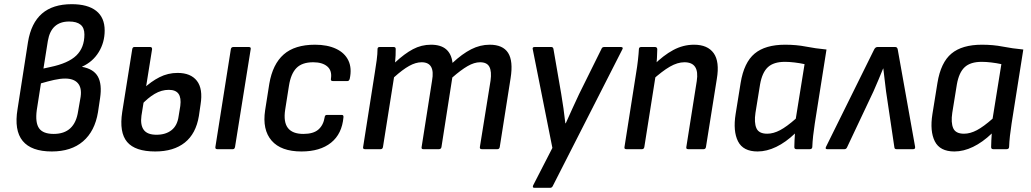

<svg xmlns="http://www.w3.org/2000/svg" viewBox="-20 -714 4937 919"><path d="M228 11Q130 11 88.5 -39.5Q47 -90 64 -192L114 -513Q129 -604 181 -649Q233 -694 323 -694Q400 -694 440.5 -662Q481 -630 481 -568Q481 -511 452.5 -464.5Q424 -418 373 -395V-394Q428 -384 448.5 -347.5Q469 -311 459 -244L449 -177Q434 -86 377.5 -37.5Q321 11 228 11ZM237 -73Q338 -73 354 -182L366 -251Q372 -294 352.5 -316Q333 -338 292 -338Q268 -338 239 -331.5Q210 -325 176 -315L156 -187Q148 -127 167 -100Q186 -73 237 -73ZM188 -386 220 -393Q307 -411 345.5 -448.5Q384 -486 384 -549Q384 -581 365.5 -596Q347 -611 311 -611Q268 -611 242.5 -588Q217 -565 209 -518Z M723 11Q627 11 588.5 -34.5Q550 -80 565 -178L613 -479Q615 -489 623 -489H699Q708 -489 708 -479L657 -160Q651 -116 668 -92.5Q685 -69 729 -69Q773 -69 801 -91Q829 -113 835 -158L843 -207Q848 -246 834.5 -265Q821 -284 788 -284Q753 -284 720 -264.5Q687 -245 655 -210L666 -289Q703 -324 743.5 -344.5Q784 -365 830 -365Q893 -365 922.5 -327Q952 -289 940 -214L932 -159Q918 -74 864.5 -31.5Q811 11 723 11ZM1020 0Q1009 0 1011 -11L1085 -479Q1087 -489 1097 -489H1171Q1182 -489 1180 -479L1105 -11Q1103 0 1095 0Z M1423 11Q1325 11 1280 -41Q1235 -93 1249 -186L1269 -313Q1285 -407 1338 -453.5Q1391 -500 1488 -500Q1547 -500 1588.5 -480.5Q1630 -461 1647.5 -424.5Q1665 -388 1654 -337Q1651 -326 1643 -326H1573Q1562 -326 1564 -337Q1570 -376 1546.5 -396Q1523 -416 1479 -416Q1426 -416 1399 -388.5Q1372 -361 1363 -303L1345 -189Q1336 -130 1358 -101.5Q1380 -73 1432 -73Q1480 -73 1504 -94Q1528 -115 1534 -153Q1535 -164 1545 -164H1616Q1625 -164 1624 -153Q1617 -73 1564.5 -31Q1512 11 1423 11Z M1727 0Q1716 0 1718 -10L1774 -366Q1779 -396 1783 -426Q1787 -456 1787 -479Q1787 -489 1797 -489H1864Q1874 -489 1874 -480Q1874 -465 1873.5 -449Q1873 -433 1871 -415Q1916 -457 1956.5 -478.5Q1997 -500 2043 -500Q2090 -500 2115.5 -478Q2141 -456 2146 -413Q2192 -456 2235 -478Q2278 -500 2324 -500Q2387 -500 2412 -461Q2437 -422 2424 -340L2372 -10Q2370 0 2361 0H2286Q2275 0 2277 -11L2328 -328Q2334 -372 2322.5 -394Q2311 -416 2278 -416Q2250 -416 2218 -397.5Q2186 -379 2145 -343L2093 -10Q2091 0 2081 0H2006Q1996 0 1998 -10L2048 -328Q2056 -372 2043.5 -394Q2031 -416 1998 -416Q1970 -416 1938.5 -398.5Q1907 -381 1866 -344L1813 -10Q1811 0 1802 0Z M2538 185Q2527 185 2532 173L2624 -6L2530 -478Q2527 -489 2539 -489H2619Q2627 -489 2629 -480L2666 -266Q2672 -231 2677 -195.5Q2682 -160 2686 -124H2688Q2704 -160 2720 -195Q2736 -230 2752 -264L2859 -480Q2862 -489 2872 -489H2952Q2958 -489 2960 -486Q2962 -483 2959 -478L2626 176Q2622 185 2613 185Z M3274 0Q3263 0 3265 -10L3315 -326Q3329 -416 3256 -416Q3223 -416 3186.5 -395Q3150 -374 3100 -329L3107 -401Q3155 -449 3202.5 -474.5Q3250 -500 3302 -500Q3367 -500 3396 -459.5Q3425 -419 3411 -336L3359 -10Q3357 0 3348 0ZM2978 0Q2967 0 2969 -10L3025 -366Q3030 -395 3033.5 -426.5Q3037 -458 3038 -478Q3038 -489 3049 -489H3115Q3125 -489 3126 -479Q3126 -464 3124.5 -437Q3123 -410 3120 -390V-364L3064 -10Q3062 0 3053 0Z M3606 11Q3537 11 3512.5 -37.5Q3488 -86 3501 -168L3525 -317Q3541 -415 3592 -457.5Q3643 -500 3738 -500Q3792 -500 3837.5 -491Q3883 -482 3936 -477L3880 -123Q3875 -91 3872 -63.5Q3869 -36 3868 -10Q3867 0 3856 0H3792Q3782 0 3782 -10Q3782 -25 3783 -42Q3784 -59 3785 -75Q3741 -33 3695.5 -11Q3650 11 3606 11ZM3652 -74Q3682 -74 3714 -91Q3746 -108 3789 -146L3831 -407Q3808 -412 3783 -415Q3758 -418 3737 -418Q3683 -418 3655.5 -392.5Q3628 -367 3618 -310L3596 -174Q3589 -127 3600.5 -100.5Q3612 -74 3652 -74Z M3939 0Q3928 0 3934 -12L4164 -477Q4170 -489 4180 -489H4265Q4275 -489 4277 -477L4360 -12Q4362 0 4351 0H4271Q4262 0 4261 -8L4221 -277Q4218 -304 4214.5 -331Q4211 -358 4208 -386H4207Q4196 -358 4184.5 -331.5Q4173 -305 4161 -277L4034 -8Q4030 0 4022 0Z M4548 11Q4479 11 4454.5 -37.5Q4430 -86 4443 -168L4467 -317Q4483 -415 4534 -457.5Q4585 -500 4680 -500Q4734 -500 4779.5 -491Q4825 -482 4878 -477L4822 -123Q4817 -91 4814 -63.5Q4811 -36 4810 -10Q4809 0 4798 0H4734Q4724 0 4724 -10Q4724 -25 4725 -42Q4726 -59 4727 -75Q4683 -33 4637.5 -11Q4592 11 4548 11ZM4594 -74Q4624 -74 4656 -91Q4688 -108 4731 -146L4773 -407Q4750 -412 4725 -415Q4700 -418 4679 -418Q4625 -418 4597.5 -392.5Q4570 -367 4560 -310L4538 -174Q4531 -127 4542.5 -100.5Q4554 -74 4594 -74Z"/></svg>

Font: Sofia Sans Semi Condensed SemiBold
Style: Italic
Weight: 600
Italic angle: -9°
Version: Version 4.100